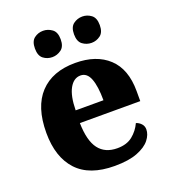

<svg xmlns="http://www.w3.org/2000/svg" viewBox="-139 -862 865 974"><g transform="rotate(-20 293.0 -374.5)"><path d="M314 10Q178 10 111 -62.5Q44 -135 44 -266Q44 -406 111.5 -478Q179 -550 302 -550Q416 -550 481.5 -489Q547 -428 547 -309V-255H221Q223 -159 257 -114.5Q291 -70 357 -70Q408 -70 439.5 -95.5Q471 -121 488 -158Q504 -153 515.5 -140.5Q527 -128 527 -110Q527 -82 505.5 -54.5Q484 -27 437 -8.5Q390 10 314 10ZM373 -323Q373 -398 357 -439.5Q341 -481 306 -481Q269 -481 246.5 -440.5Q224 -400 223 -323ZM417 -617Q390 -617 368.5 -633Q347 -649 347 -688Q347 -727 368.5 -743Q390 -759 417 -759Q443 -759 464.5 -743Q486 -727 486 -688Q486 -649 464.5 -633Q443 -617 417 -617ZM205 -617Q178 -617 157 -633Q136 -649 136 -688Q136 -727 157 -743Q178 -759 205 -759Q231 -759 253 -743Q275 -727 275 -688Q275 -649 253 -633Q231 -617 205 -617Z"/></g></svg>

Font: Noto Serif Devanagari ExtraBold
Style: Regular
Weight: 800
Designer: Universal Thirst, Indian Type Foundry and the Monotype Design Team
Foundry: Monotype Imaging Inc.
Version: Version 2.004; ttfautohint (v1.8.4.7-5d5b)